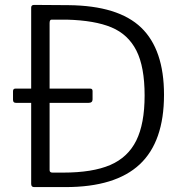

<svg xmlns="http://www.w3.org/2000/svg" viewBox="-20 -762 757 782"><path d="M648 -376Q648 -185 549 -92.5Q450 0 247 0H119Q107 0 107 -13V-343H46Q39 -343 36 -346Q33 -349 33 -356V-390Q33 -401 42 -401H107V-731Q107 -742 119 -742L259 -741Q462 -739 555 -649.5Q648 -560 648 -376ZM569 -373Q569 -490 535.5 -556Q502 -622 434 -650.5Q366 -679 252 -682H190Q182 -682 182 -668V-401H348Q357 -401 357 -391V-357Q357 -343 340 -343H182V-69Q182 -59 194 -59H237Q357 -59 429 -90Q501 -121 535 -189.5Q569 -258 569 -373Z"/></svg>

Font: Libre Franklin Light
Style: Regular
Weight: 300
Designer: Pablo Impallari, Rodrigo Fuenzalida
Foundry: Impallari Type
Version: Version 1.002; ttfautohint (v1.5)